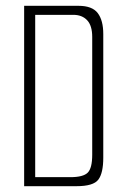

<svg xmlns="http://www.w3.org/2000/svg" viewBox="-20 -640 428 660"><path d="M63 -620H250Q297 -620 316 -595Q335 -570 335 -523V-98Q335 -45 318 -22.5Q301 0 243 0H63ZM222 -31Q266 -31 281.5 -46.5Q297 -62 297 -108V-513Q297 -552 279.5 -570.5Q262 -589 232 -589H101V-31Z"/></svg>

Font: Smooch Sans Light
Style: Regular
Weight: 300
Designer: Robert E. Leuschke
Foundry: Robert E. Leuschke
Version: Version 1.010; ttfautohint (v1.8.3)